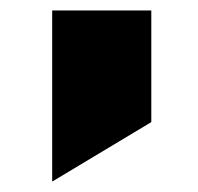

<svg xmlns="http://www.w3.org/2000/svg" viewBox="-20 -200 380 368"><path d="M270 -180H80V148L270 34Z"/></svg>

Font: Kumar One
Style: Regular
Weight: 400
Designer: Parimal Parmar
Foundry: Indian Type Foundry
Version: Version 1.000;PS 1.000;hotconv 1.0.88;makeotf.lib2.5.647800